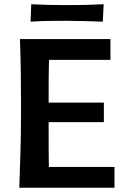

<svg xmlns="http://www.w3.org/2000/svg" viewBox="-20 -884 591 904"><path d="M469 -401H209C209 -484 209 -550 211 -602H500V-700H74C78 -592 79 -481 79 -379C79 -174 74 -128 71 0H519V-98H210C209 -157 209 -226 209 -309H469ZM468 -864C404 -861 360 -860 297 -860C233 -860 190 -861 127 -864L124 -782C187 -786 231 -786 294 -786C357 -786 400 -784 464 -782Z"/></svg>

Font: CantoraOne
Style: Regular
Weight: 400
Designer: Pablo Impallari, Rodrigo Fuenzalida
Foundry: Pablo Impallari
Version: Version 1.001